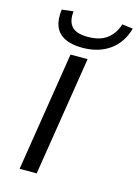

<svg xmlns="http://www.w3.org/2000/svg" viewBox="-139 -1022 784 1096"><g transform="rotate(15 253.5 -474.0)"><path d="M90 0 202 -705H303L191 0ZM257 -760Q192 -760 151.5 -780.5Q111 -801 95 -841Q79 -881 87 -940L155 -948Q148 -890 174.5 -859Q201 -828 271 -828Q342 -828 384 -860Q426 -892 443 -948L507 -940Q482 -852 416.5 -806Q351 -760 257 -760Z"/></g></svg>

Font: Nunito Sans 7pt Expanded
Style: Italic
Weight: 400
Width: 7
Italic angle: -9°
Designer: Vernon Adams
Foundry: Vernon Adams
Version: Version 3.101;gftools[0.9.27]